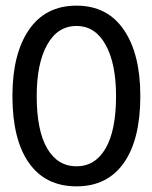

<svg xmlns="http://www.w3.org/2000/svg" viewBox="-20 -649 540 680"><path d="M251 11Q141 11 82.5 -72Q24 -155 24 -309Q24 -458 82.5 -543.5Q141 -629 251 -629Q360 -629 418.5 -543.5Q477 -458 477 -309Q477 -155 418.5 -72Q360 11 251 11ZM251 -60Q317 -60 354 -123.5Q391 -187 391 -309Q391 -424 354 -490.5Q317 -557 251 -557Q184 -557 147 -490.5Q110 -424 110 -309Q110 -187 147 -123.5Q184 -60 251 -60Z"/></svg>

Font: Inconsolata Medium
Style: Regular
Weight: 500
Monospace: yes
Designer: Raph Levien, Cyreal, Brenton Simpson
Foundry: Raph Levien, Cyreal, Google
Version: Version 3.001; ttfautohint (v1.8.2.53-6de2)